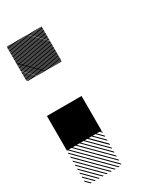

<svg xmlns="http://www.w3.org/2000/svg" viewBox="-173 -567 678 800"><g transform="rotate(-30 166.0 -167.0)"><path d="M167.5 10.8 155.8 -0.8H161.7L167.5 5ZM167.5 30 136.7 -0.8H142.5L167.5 24.2ZM167.5 49.2 117.5 -0.8H123.3L167.5 43.3ZM167.5 69.2 97.5 -0.8H104.2L167.5 62.5ZM167.5 87.5 79.2 -0.8H85L167.5 81.7ZM167.5 106.7 60 -0.8H65.8L167.5 100.8ZM167.5 125.8 40.8 -0.8H46.7L167.5 120ZM167.5 145 21.7 -0.8H27.5L167.5 139.2ZM167.5 164.2 2.5 -0.8H8.3L167.5 158.3ZM151.7 167.5 -0.8 15V9.2L157.5 167.5ZM132.5 167.5 -0.8 34.2V28.3L138.3 167.5ZM113.3 167.5 -0.8 53.3V47.5L119.2 167.5ZM94.2 167.5 -0.8 72.5V66.7L100 167.5ZM75 167.5 -0.8 91.7V85.8L80.8 167.5ZM55.8 167.5 -0.8 110.8V105L61.7 167.5ZM36.7 167.5 -0.8 130V124.2L42.5 167.5ZM17.5 167.5 -0.8 149.2V143.3L23.3 167.5ZM167.5 -493.3 160 -500.8H165.8L167.5 -499.2ZM167.5 -485.8 152.5 -500.8H158.3L167.5 -491.7ZM167.5 -478.3 145 -500.8H150.8L167.5 -484.2ZM167.5 -470.8 137.5 -500.8H143.3L167.5 -476.7ZM167.5 -463.3 130 -500.8H135.8L167.5 -469.2ZM167.5 -455.8 122.5 -500.8H128.3L167.5 -461.7ZM167.5 -448.3 115 -500.8H120.8L167.5 -454.2ZM167.5 -440.8 107.5 -500.8H113.3L167.5 -446.7ZM167.5 -433.3 100 -500.8H105.8L167.5 -439.2ZM167.5 -425.8 92.5 -500.8H97.5L167.5 -430.8ZM167.5 -418.3 85 -500.8H90.8L167.5 -424.2ZM167.5 -410.8 77.5 -500.8H83.3L167.5 -416.7ZM167.5 -403.3 70 -500.8H75.8L167.5 -409.2ZM167.5 -395.8 62.5 -500.8H68.3L167.5 -401.7ZM167.5 -388.3 55 -500.8H60.8L167.5 -394.2ZM167.5 -380.8 47.5 -500.8H53.3L167.5 -386.7ZM167.5 -373.3 40 -500.8H45.8L167.5 -379.2ZM167.5 -365.8 32.5 -500.8H38.3L167.5 -371.7ZM167.5 -358.3 25 -500.8H30.8L167.5 -364.2ZM167.5 -350.8 17.5 -500.8H23.3L167.5 -356.7ZM167.5 -343.3 10 -500.8H15.8L167.5 -349.2ZM167.5 -335.8 2.5 -500.8H8.3L167.5 -341.7ZM163.3 -332.5 -0.8 -496.7 0.8 -500.8 167.5 -334.2ZM155.8 -332.5 -0.8 -489.2V-495L161.7 -332.5ZM148.3 -332.5 -0.8 -481.7V-487.5L154.2 -332.5ZM140.8 -332.5 -0.8 -474.2V-480L146.7 -332.5ZM133.3 -332.5 -0.8 -466.7V-472.5L139.2 -332.5ZM125.8 -332.5 -0.8 -459.2V-465L131.7 -332.5ZM118.3 -332.5 -0.8 -451.7V-457.5L124.2 -332.5ZM110.8 -332.5 -0.8 -444.2V-450L116.7 -332.5ZM103.3 -332.5 -0.8 -436.7V-442.5L109.2 -332.5ZM95.8 -332.5 -0.8 -429.2V-435L101.7 -332.5ZM87.5 -332.5 -0.8 -420.8V-427.5L94.2 -332.5ZM80.8 -332.5 -0.8 -414.2V-420L86.7 -332.5ZM73.3 -332.5 -0.8 -406.7V-412.5L79.2 -332.5ZM65.8 -332.5 -0.8 -399.2V-405L71.7 -332.5ZM58.3 -332.5 -0.8 -391.7V-397.5L64.2 -332.5ZM50.8 -332.5 -0.8 -384.2V-390L56.7 -332.5ZM43.3 -332.5 -0.8 -376.7V-381.7L48.3 -332.5ZM35.8 -332.5 -0.8 -369.2V-375L41.7 -332.5ZM28.3 -332.5 -0.8 -361.7V-367.5L34.2 -332.5ZM20.8 -332.5 -0.8 -354.2V-360L26.7 -332.5ZM13.3 -332.5 -0.8 -346.7V-352.5L19.2 -332.5ZM5.8 -332.5 -0.8 -339.2V-345L11.7 -332.5ZM0 -166.7H166.7V0H0Z"/></g></svg>

Font: 0xA000-Pixelated
Style: Pixelated
Weight: 400
Version: Version 0.1